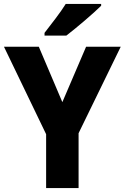

<svg xmlns="http://www.w3.org/2000/svg" viewBox="-20 -950 630 970"><path d="M491 -921V-930H312C285 -886 238 -827 205 -784V-770H315C366 -809 454 -884 491 -921ZM295 -434 176 -714H0L213 -272V0H377V-277L590 -714H415Z"/></svg>

Font: Noto Sans Georgian SemiCondensed ExtraBold
Style: Regular
Weight: 800
Width: 4
Designer: Monotype Design Team, Akaki Razmadze
Foundry: Google LLC
Version: Version 2.005